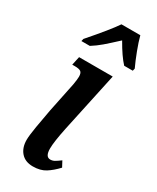

<svg xmlns="http://www.w3.org/2000/svg" viewBox="-199 -823 726 890"><g transform="rotate(30 163.5 -378.0)"><path d="M58 -83Q58 -105 66.5 -156Q75 -207 84 -254L117 -414Q122 -444 122 -457Q122 -477 113 -483.5Q104 -490 81 -490H67L77 -536H257L189 -219Q172 -138 172 -102Q172 -58 198 -58Q210 -58 220 -63.5Q230 -69 249 -83L265 -53Q238 -24 211 -7Q184 10 144 10Q103 10 80.5 -15.5Q58 -41 58 -83ZM52 -619Q141 -721 171 -766H272Q280 -735 296 -693Q312 -651 327 -619L324 -606H278Q248 -638 211 -703Q169 -664 145 -643.5Q121 -623 94 -606H49Z"/></g></svg>

Font: Noto Serif CondSemiBold
Style: Italic
Weight: 600
Width: 3
Italic angle: -12°
Designer: Monotype Design Team
Foundry: Monotype Imaging Inc.
Version: Version 1.001